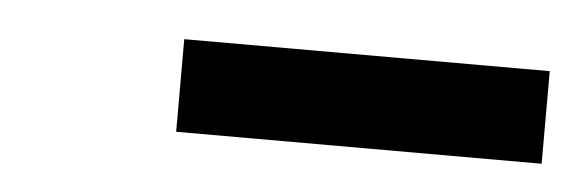

<svg xmlns="http://www.w3.org/2000/svg" viewBox="-24 -763 480 157"><g transform="rotate(5 216.0 -685.0)"><path d="M123 -647H423V-723H123Z"/></g></svg>

Font: Iosevka Sparkle Oblique
Style: Regular
Weight: 400
Italic angle: -9°
Designer: Belleve Invis
Foundry: Belleve Invis
Version: Version 4.5.0; ttfautohint (v1.8.3)